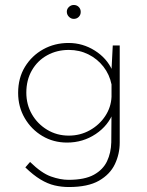

<svg xmlns="http://www.w3.org/2000/svg" viewBox="-20 -567 593 773"><path d="M257 186Q228 186 200 179.5Q172 173 143 155.5Q114 138 82 107L101 85Q147 130 185 143.5Q223 157 256 157Q321 157 358 136.5Q395 116 411 82Q427 48 428 6L429 -126L437 -117Q417 -62 365.5 -27.5Q314 7 250 7Q195 7 150.5 -19.5Q106 -46 79.5 -91.5Q53 -137 53 -193Q53 -253 80.5 -298Q108 -343 154 -368.5Q200 -394 256 -394Q313 -394 361.5 -363.5Q410 -333 432 -284L428 -267L434 -384H462V7Q462 53 442.5 94Q423 135 378.5 160.5Q334 186 257 186ZM86 -194Q86 -146 108.5 -107Q131 -68 170 -44.5Q209 -21 257 -21Q303 -21 341.5 -42.5Q380 -64 403.5 -99.5Q427 -135 429 -177V-227Q421 -267 396.5 -298.5Q372 -330 336 -348Q300 -366 257 -366Q209 -366 170 -344.5Q131 -323 108.5 -284Q86 -245 86 -194ZM249 -520Q249 -531 257.5 -539Q266 -547 277 -547Q289 -547 297 -539Q305 -531 305 -519Q305 -507 297 -499Q289 -491 277 -491Q266 -491 257.5 -499.5Q249 -508 249 -520Z"/></svg>

Font: Josefin Sans Thin ExtraLight
Style: Regular
Weight: 250
Version: Version 2.001